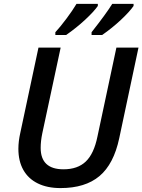

<svg xmlns="http://www.w3.org/2000/svg" viewBox="-20 -959 733 989"><path d="M74.7 -192.4Q74.7 -231 84.5 -274.4L178.2 -713.9H292.5L197.8 -272Q189.5 -231.9 189.5 -197.3Q189.5 -86.9 307.1 -86.9Q379.9 -86.9 421.9 -127Q463.9 -167 481.9 -255.4L579.6 -713.9H693.4L594.2 -247.1Q565.9 -113.8 492.4 -52Q418.9 9.8 291.5 9.8Q223.6 9.8 174.8 -14.2Q126 -38.1 100.3 -83.5Q74.7 -128.9 74.7 -192.4ZM374 -939H483.9V-928.2Q462.9 -898.4 418.5 -857.2Q374 -815.9 320.8 -778.8H265.1V-793Q289.6 -819.3 321.8 -862.3Q354 -905.3 374 -939ZM558.1 -939H668V-928.2Q646 -897 602.1 -856Q558.1 -814.9 506.3 -778.8H451.7V-793Q526.4 -887.7 558.1 -939Z"/></svg>

Font: Viking Open Sans Light
Style: Bold Italic
Weight: 600
Italic angle: -12°
Foundry: Ascender Corporation
Version: Version 2.000